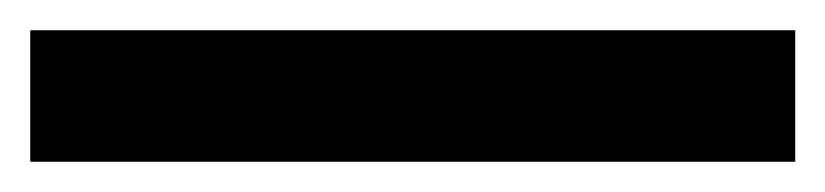

<svg xmlns="http://www.w3.org/2000/svg" viewBox="-23 -867 546 127"><path d="M503 -760V-847H-3V-760Z"/></svg>

Font: Noto Sans Khmer UI SemiBold
Style: Regular
Weight: 600
Designer: Danh Hong and the Monotype Design Team
Foundry: Monotype Imaging Inc.
Version: Version 2.002